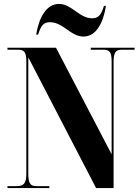

<svg xmlns="http://www.w3.org/2000/svg" viewBox="-20 -957 712 977"><path d="M405 -771C470 -771 506 -842 519 -927H509C494 -879 480 -864 449 -864C382 -864 346 -937 280 -937C215 -937 178 -866 164 -781H174C189 -829 203 -844 234 -844C302 -844 339 -771 405 -771ZM18 0H231V-10H164C134 -10 124 -25 124 -73V-665L469 0H558V-641C558 -689 568 -704 599 -704H665V-714H442V-704H508C538 -704 548 -690 548 -645V-172L265 -714H18V-704H73C104 -704 114 -690 114 -645V-73C114 -25 102 -10 65 -10H18Z"/></svg>

Font: Noto Serif Display ExtraCondensed Black
Style: Regular
Weight: 900
Width: 2
Designer: Monotype Design Team
Foundry: Monotype Imaging Inc.
Version: Version 2.009